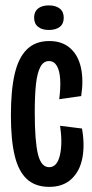

<svg xmlns="http://www.w3.org/2000/svg" viewBox="-20 -692 347 722"><path d="M21 -258Q21 -352.7 35.2 -413.8Q49.3 -475 81.2 -506.3Q113 -537.7 165.3 -537.7Q213.3 -537.7 243.5 -511.3Q273.7 -485 284.2 -438.3Q294.7 -391.7 285.3 -330.7L202.7 -319Q208.3 -362 206.3 -394.2Q204.3 -426.3 193.8 -444.3Q183.3 -462.3 164 -462.3Q143.3 -462.3 131.7 -440.2Q120 -418 115.3 -376.2Q110.7 -334.3 110.7 -268.7Q110.7 -161.3 122.7 -112.3Q134.7 -63.3 164.7 -63.3Q194.7 -63.3 205.2 -108Q215.7 -152.7 206 -219L288.3 -208.7Q299.3 -147.3 289.7 -97.5Q280 -47.7 248.3 -18.5Q216.7 10.7 165.3 10.7Q112.7 10.7 81 -18.7Q49.3 -48 35.2 -107Q21 -166 21 -258ZM108.3 -625.6Q108.3 -648 122.9 -659.8Q137.5 -671.7 163.6 -671.7Q189.7 -671.7 204.7 -659.8Q219.7 -648 219.7 -625.3Q219.7 -602.7 204.8 -591Q190 -579.3 163.3 -579.3Q138 -579.3 123.2 -591.2Q108.3 -603.1 108.3 -625.6Z"/></svg>

Font: Bricolage Grotesque 96pt Condensed ExBd
Style: Regular
Weight: 800
Width: 3
Designer: Mathieu Triay
Foundry: Atelier Triay
Version: Version 1.001;Glyphs 3.2 (3207)